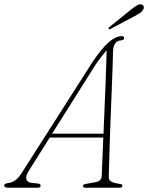

<svg xmlns="http://www.w3.org/2000/svg" viewBox="-54 -875 691 895"><path d="M79.5 -77.5Q64.5 -54 69 -39.5Q73.5 -25 91.5 -23L122 -19.5Q135.5 -18.5 135.5 -9.5Q135.5 0 120.5 0H-16Q-34.5 0 -34.5 -10.5Q-34.5 -19.5 -15.5 -22Q2 -23.5 18.2 -35.5Q34.5 -47.5 51.5 -75.5L377.5 -586.5Q420.5 -650 453 -678.2Q485.5 -706.5 512 -706.5Q525 -706.5 524.5 -698Q524.5 -688 510.5 -687Q475.5 -684.5 473 -638Q472.5 -614 471 -568Q469.5 -522 467.2 -463.8Q465 -405.5 462.5 -343.2Q460 -281 458 -223Q456 -165 454.8 -119.2Q453.5 -73.5 453 -49.5Q453 -35.5 465 -28.5Q477 -21.5 505 -17.5Q516.5 -17 516.5 -9Q516.5 0 503.5 0H343Q333 0 333 -8.5Q333 -15 342 -17L392.5 -26Q418.5 -31 420 -53.5Q421 -77.5 423 -125.8Q425 -174 427.5 -234H178ZM391 -573 189 -252H428.5Q430.5 -305 433 -361.5Q435.5 -418 437.5 -471.2Q439.5 -524.5 441 -568.5Q442.5 -612.5 443 -640.5Q434 -630.5 420.5 -613.2Q407 -596 391 -573ZM555 -829Q573 -843 585 -850Q597 -857 606.5 -854Q614 -851.5 615.8 -844.2Q617.5 -837 613 -829.5Q608 -820.5 597.8 -814Q587.5 -807.5 574 -800L461 -740Q454.5 -736.5 452.5 -740.5Q450 -744.5 458 -750.5Z"/></svg>

Font: Fraunces 72pt S050 Thin
Style: Italic
Weight: 100
Italic angle: -16°
Version: Version 1.000; ttfautohint (v1.8.3)